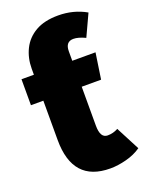

<svg xmlns="http://www.w3.org/2000/svg" viewBox="-149 -837 712 931"><g transform="rotate(-20 207.0 -372.0)"><path d="M256 20Q62 20 62 -197V-400H-2V-534H62V-565Q62 -620 84.5 -665.5Q107 -711 153 -737.5Q199 -764 270 -764Q349 -764 414 -727L362 -615Q326 -632 301 -632Q260 -632 260 -583V-534H380L360 -400H260V-199Q260 -135 298 -135Q327 -135 352 -149L416 -26Q383 -3 339 8.5Q295 20 256 20Z"/></g></svg>

Font: Trujillo Black
Style: Regular
Weight: 900
Designer: Fira Sans original fonts by bBox Type GmbH, Carrois Corporate GbR, & Edenspiekermann AG / Changes by Cristiano Sobral
Foundry: Fira Sans original fonts by bBox Type GmbH, Carrois Corporate GbR, & Edenspiekermann AG / Changes by Cristiano Sobral
Version: Version 4.301;July 28, 2020;FontCreator 13.0.0.2655 64-bit